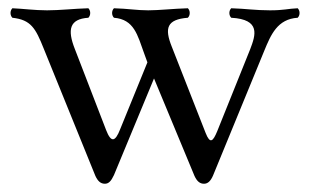

<svg xmlns="http://www.w3.org/2000/svg" viewBox="-20 -434 753 465"><path d="M194 -391C200 -397 200 -408 194 -414C159 -413 125 -409 94 -409C64 -409 35 -413 10 -414C4 -408 4 -397 10 -391C55 -386 66 -366 86 -316L211 -8C217 5 224 11 234 11C243 11 249 5 256 -10L353 -244L451 -8C457 5 464 11 474 11C483 11 490 5 496 -9L620 -311C636 -350 652 -388 701 -391C707 -397 707 -408 701 -414C677 -413 668 -409 634 -409C598 -409 575 -413 540 -414C534 -408 534 -397 540 -391C612 -387 599 -349 586 -315L506 -116C496 -92 489 -84 478 -112L396 -321C378 -366 384 -387 435 -391C441 -397 441 -408 435 -414C400 -413 365 -409 339 -409C311 -409 291 -413 256 -414C250 -408 250 -397 256 -391C305 -387 313 -349 329 -305L337 -283L271 -121C259 -90 249 -88 237 -119L161 -316C143 -362 148 -388 194 -391Z"/></svg>

Font: Libertinus Serif Display
Style: Regular
Weight: 400
Designer: Philipp H. Poll, Khaled Hosny
Foundry: Caleb Maclennan
Version: Version 7.050;RELEASE